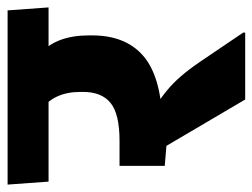

<svg xmlns="http://www.w3.org/2000/svg" viewBox="-126 -580 681 518"><g transform="rotate(-90 215.0 -320.5)"><path d="M454.5 -530.5 446.5 -641H-23.5L-15.5 -530.5ZM386.5 0V-5.5L308 -121.5Q287.5 -151.5 269.2 -172.8Q251 -194 230.2 -211.2Q209.5 -228.5 181.5 -245.5V-286.5L27 -339V-217L81 -212.5L206 0ZM328 -555.5H173.5Q202 -534 214.2 -507.2Q226.5 -480.5 226.5 -444.5V-437Q226.5 -387.5 196.8 -363.2Q167 -339 94.5 -339H27L104.5 -222L152 -223.5Q271.5 -228.5 325.2 -276.2Q379 -324 379 -413V-422Q379 -465 366.8 -498.2Q354.5 -531.5 328 -555.5Z"/></g></svg>

Font: Anek Devanagari Medium
Style: Bold
Weight: 700
Version: Version 1.003